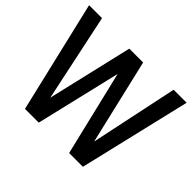

<svg xmlns="http://www.w3.org/2000/svg" viewBox="-155 -916 1133 1133"><g transform="rotate(45 411.0 -350.0)"><path d="M169 0 4 -700H112L228 -152L353 -686.5H468.5L594 -152L709.5 -700H818L652.5 0H537.5L410 -532L284 0Z"/></g></svg>

Font: Cabin Condensed Medium
Style: Regular
Weight: 500
Width: 3
Designer: Pablo Impallari
Foundry: Pablo Impallari. http://www.impallari.com Igino Marini. http://www.ikern.com
Version: Version 3.001; ttfautohint (v1.8.3)